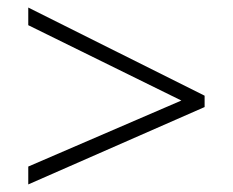

<svg xmlns="http://www.w3.org/2000/svg" viewBox="-20 -614 611 504"><path d="M54.2 -176.8 456.1 -350.1 54.2 -547.9V-594.2L517.1 -362.8V-333L54.2 -129.9Z"/></svg>

Font: OpenSans-Light
Style: Regular
Weight: 300
Foundry: Ascender Corporation
Version: Version 1.10